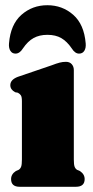

<svg xmlns="http://www.w3.org/2000/svg" viewBox="-20 -716 358 736"><path d="M263 -447.5V-104.5Q263 -85 266 -77Q269 -69 275.5 -65L286 -60.5Q304.5 -48.5 304.5 -29.5Q304.5 0 271 0H55.5Q22.5 0 22.5 -29.5Q22.5 -48.5 41 -60.5L51.5 -65Q58 -69 61 -77Q64 -85 64 -104.5V-328.5Q64 -344.5 60 -350.5Q56 -356.5 48.5 -360.5L38 -362.5Q19.5 -372.5 19.5 -389.5Q19.5 -410.5 48.5 -421.5L177.5 -465.5Q197 -473 208.8 -476Q220.5 -479 233 -479Q247 -479 255 -470Q263 -461 263 -447.5ZM161.5 -582.5Q131 -582.5 108.8 -570.2Q86.5 -558 68 -530.5Q55.5 -510.5 39.5 -510.5Q26.5 -510.5 19.8 -521.2Q13 -532 14.5 -549.5Q20.5 -622.5 62.2 -659.2Q104 -696 161.5 -696Q219 -696 260.8 -659.2Q302.5 -622.5 308.5 -549.5Q310 -532 303.2 -521.2Q296.5 -510.5 283 -510.5Q267.5 -510.5 255 -530.5Q237 -557 215.2 -569.8Q193.5 -582.5 161.5 -582.5Z"/></svg>

Font: Fraunces 72pt S050 Black
Style: Regular
Weight: 900
Version: Version 1.000; ttfautohint (v1.8.3)